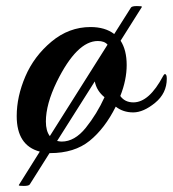

<svg xmlns="http://www.w3.org/2000/svg" viewBox="-20 -496 569 632"><path d="M517 -246Q520 -252 523 -252Q529 -252 529 -237Q529 -189 490.5 -157.5Q452 -126 418.5 -126Q385 -126 361 -145Q325 -73 275 -32.5Q225 8 145 8H143L78 111Q75 116 58.5 116Q42 116 42 114V113L111 3Q35 -17 35 -114Q35 -178 63.5 -244.5Q92 -311 149.5 -359Q207 -407 278 -407Q326 -407 356 -384L411 -471Q414 -476 430.5 -476Q447 -476 447 -474V-473L377 -362Q397 -331 397 -282Q397 -233 376 -180Q391 -159 419 -159Q471 -159 517 -246ZM167 -227Q131 -153 131 -96Q131 -65 144 -48L334 -349Q324 -361 302 -361Q233 -361 167 -227ZM324 -176Q298 -197 292 -228L168 -32Q178 -30 183 -30Q226 -30 262.5 -75.5Q299 -121 324 -176Z"/></svg>

Font: Playball
Style: Regular
Weight: 400
Designer: Robert E. Leuschke
Foundry: Robert E. Leuschke
Version: Version 1.001